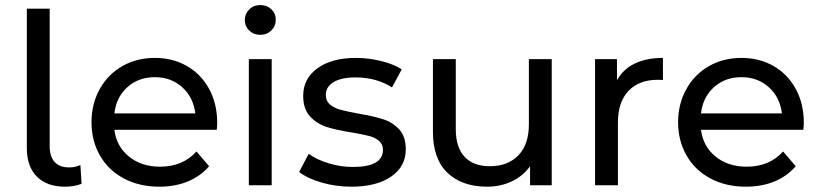

<svg xmlns="http://www.w3.org/2000/svg" viewBox="-20 -716 3165 742"><path d="M122.4 -33.6C148.1 -7.5 184.6 5.5 231.8 5.5C253.9 5.5 275.1 1.8 295.3 -5.5L290.7 -78.2C277.2 -72.1 262.8 -69 247.5 -69C222.3 -69 203.5 -76.1 190.9 -90.2C178.3 -104.3 172 -124.5 172 -150.9V-682.6H83.7V-143.5C83.7 -96.3 96.6 -59.6 122.4 -33.6Z M817.6 -214.4C818.8 -225.4 819.4 -234.3 819.4 -241C819.4 -290.1 809.1 -333.7 788.6 -371.7C768 -409.7 739.5 -439.3 703 -460.5C666.5 -481.6 625 -492.2 578.4 -492.2C531.7 -492.2 489.9 -481.6 452.8 -460.5C415.7 -439.3 386.5 -409.7 365.4 -371.7C344.2 -333.7 333.6 -291 333.6 -243.8C333.6 -196 344.5 -153 366.3 -115C388.1 -77 418.9 -47.4 458.8 -26.2C498.6 -5.1 544.3 5.5 595.8 5.5C636.3 5.5 673 -1.2 705.8 -14.7C738.6 -28.2 766 -47.8 788.1 -73.6L739.4 -130.6C703.8 -91.4 656.9 -71.8 598.6 -71.8C550.8 -71.8 510.7 -84.8 478.5 -110.9C446.3 -136.9 427.5 -171.4 422 -214.4ZM472.1 -379C500.6 -404.8 536 -417.7 578.4 -417.7C620.7 -417.7 656.1 -404.6 684.6 -378.6C713.1 -352.5 729.9 -318.9 734.8 -277.8H422C426.9 -319.5 443.6 -353.3 472.1 -379Z M941.7 -487.6V0H1030V-487.6ZM943.1 -598C954.4 -587 968.7 -581.4 985.9 -581.4C1003.1 -581.4 1017.3 -587.1 1028.7 -598.5C1040 -609.8 1045.7 -623.8 1045.7 -640.3C1045.7 -656.3 1040 -669.6 1028.7 -680.3C1017.3 -691.1 1003.1 -696.4 985.9 -696.4C968.7 -696.4 954.4 -690.8 943.1 -679.4C931.8 -668.1 926.1 -654.4 926.1 -638.5C926.1 -622.5 931.8 -609 943.1 -598Z M1222.6 -10.6C1259.4 0.2 1297.7 5.5 1337.6 5.5C1402.6 5.5 1453.9 -7.5 1491.7 -33.6C1529.4 -59.6 1548.2 -94.8 1548.2 -138.9C1548.2 -172 1539.7 -197.8 1522.5 -216.2C1505.3 -234.6 1484.6 -247.6 1460.4 -255.3C1436.2 -263 1404.4 -270.2 1365.2 -276.9C1335.7 -282.4 1312.9 -287.3 1296.6 -291.6C1280.4 -295.9 1266.7 -302.7 1255.7 -311.9C1244.6 -321.1 1239.1 -333.7 1239.1 -349.6C1239.1 -369.8 1248.9 -386.1 1268.6 -398.4C1288.2 -410.6 1316.7 -416.8 1354.1 -416.8C1408.1 -416.8 1455 -403.9 1494.9 -378.1L1532.6 -448C1511.7 -461.5 1485.1 -472.3 1452.6 -480.2C1420.1 -488.2 1387.5 -492.2 1355 -492.2C1293.1 -492.2 1243.7 -478.9 1206.9 -452.2C1170.1 -425.5 1151.7 -390.1 1151.7 -345.9C1151.7 -311.6 1160.6 -284.9 1178.4 -265.9C1196.2 -246.9 1217.5 -233.4 1242.3 -225.4C1267.2 -217.4 1299.2 -210.4 1338.5 -204.2C1367.3 -199.3 1389.5 -194.9 1405.2 -190.9C1420.8 -186.9 1433.9 -180.6 1444.3 -172C1454.7 -163.5 1459.9 -151.8 1459.9 -137.1C1459.9 -92.9 1421.3 -70.8 1344 -70.8C1312.7 -70.8 1281.7 -75.4 1251.1 -84.6C1220.4 -93.8 1194.3 -106.1 1172.9 -121.4L1136.1 -51.5C1156.9 -35 1185.8 -21.3 1222.6 -10.6Z M2112.2 -487.6H2023.9V-235.5C2023.9 -184 2010.4 -144.1 1983.4 -115.9C1956.4 -87.7 1919.6 -73.6 1873 -73.6C1830.7 -73.6 1798.2 -85.7 1775.5 -109.9C1752.8 -134.2 1741.4 -169.9 1741.4 -217.1V-487.6H1653.1V-207C1653.1 -137.1 1671.8 -84.2 1709.2 -48.3C1746.7 -12.4 1797.9 5.5 1862.9 5.5C1897.2 5.5 1929 -1.4 1958.1 -15.2C1987.2 -29 2010.7 -48.5 2028.5 -73.6V0H2112.2Z M2432.4 -470.1C2402.4 -455.4 2379.7 -433.9 2364.4 -405.7V-487.6H2279.7V0H2368V-242.9C2368 -295.6 2381.7 -336.3 2409 -364.8C2436.3 -393.3 2473.8 -407.6 2521.7 -407.6C2530.3 -407.6 2537 -407.3 2541.9 -406.6V-492.2C2499 -492.2 2462.5 -484.8 2432.4 -470.1Z M3084.6 -214.4C3085.8 -225.4 3086.4 -234.3 3086.4 -241C3086.4 -290.1 3076.1 -333.7 3055.6 -371.7C3035 -409.7 3006.5 -439.3 2970 -460.5C2933.5 -481.6 2892 -492.2 2845.4 -492.2C2798.7 -492.2 2756.9 -481.6 2719.8 -460.5C2682.7 -439.3 2653.5 -409.7 2632.4 -371.7C2611.2 -333.7 2600.6 -291 2600.6 -243.8C2600.6 -196 2611.5 -153 2633.3 -115C2655.1 -77 2685.9 -47.4 2725.8 -26.2C2765.6 -5.1 2811.3 5.5 2862.8 5.5C2903.3 5.5 2940 -1.2 2972.8 -14.7C3005.6 -28.2 3033 -47.8 3055.1 -73.6L3006.4 -130.6C2970.8 -91.4 2923.9 -71.8 2865.6 -71.8C2817.8 -71.8 2777.7 -84.8 2745.5 -110.9C2713.3 -136.9 2694.5 -171.4 2689 -214.4ZM2739.1 -379C2767.6 -404.8 2803 -417.7 2845.4 -417.7C2887.7 -417.7 2923.1 -404.6 2951.6 -378.6C2980.1 -352.5 2996.9 -318.9 3001.8 -277.8H2689C2693.9 -319.5 2710.6 -353.3 2739.1 -379Z"/></svg>

Font: Montserrat Ace
Style: Regular
Weight: 500
Designer: Julieta Ulanovsky
Foundry: Julieta Ulanovsky
Version: Version 1